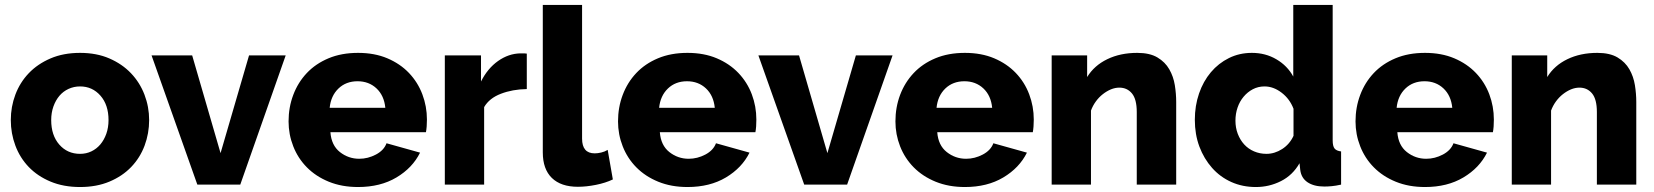

<svg xmlns="http://www.w3.org/2000/svg" viewBox="-20 -750 6718 780"><path d="M23.9 -262.2Q23.9 -316.4 42.5 -365.7Q61 -415 96.9 -452.6Q132.8 -490.2 185.3 -512.7Q237.8 -535.2 305.2 -535.2Q372.1 -535.2 424.1 -512.7Q476.1 -490.2 512 -452.6Q547.9 -415 566.9 -365.5Q585.9 -315.9 585.9 -262.2Q585.9 -208 567.4 -158.4Q548.8 -108.9 512.9 -71.5Q477.1 -34.2 424.6 -12.2Q372.1 9.8 305.2 9.8Q238.3 9.8 185.5 -12.2Q132.8 -34.2 96.9 -71.5Q61 -108.9 42.5 -158.4Q23.9 -208 23.9 -262.2ZM188 -262.2Q188 -200.2 220.9 -162.6Q253.9 -125 305.2 -125Q330.1 -125 351.1 -135Q372.1 -145 387.5 -163.1Q402.8 -181.2 411.9 -206.5Q420.9 -231.9 420.9 -262.2Q420.9 -324.2 387.9 -361.6Q355 -398.9 305.2 -398.9Q280.3 -398.9 258.5 -388.9Q236.8 -378.9 221.4 -360.8Q206.1 -342.8 197 -317.4Q188 -292 188 -262.2Z M595.7 -524.9H760.7L876 -127.9L991.7 -524.9H1140.6L956.1 0H781.7Z M1152.3 -256.8Q1152.3 -314 1171.4 -364.5Q1190.4 -415 1226.3 -453.1Q1262.2 -491.2 1314.7 -513.2Q1367.2 -535.2 1434.6 -535.2Q1501.5 -535.2 1553.5 -513.2Q1605.5 -491.2 1641.4 -453.6Q1677.2 -416 1695.8 -366.9Q1714.4 -317.9 1714.4 -264.2Q1714.4 -250 1713.4 -236.6Q1712.4 -223.1 1710.4 -212.9H1322.3Q1326.2 -159.7 1360.8 -132.3Q1395.5 -105 1439.5 -105Q1474.6 -105 1507.1 -122.1Q1539.6 -139.2 1550.3 -168L1686.5 -129.9Q1655.8 -67.9 1590.6 -29.1Q1525.4 9.8 1434.6 9.8Q1368.7 9.8 1315.9 -11.7Q1263.2 -33.2 1226.8 -70.1Q1190.4 -106.9 1171.4 -155.5Q1152.3 -204.1 1152.3 -256.8ZM1319.3 -312H1545.4Q1540.5 -361.8 1509.5 -390.9Q1478.5 -419.9 1432.6 -419.9Q1385.7 -419.9 1355 -390.4Q1324.2 -360.8 1319.3 -312Z M1787.1 0V-524.9H1934.1V-418.9Q1960.9 -472.2 2003.4 -502.2Q2045.9 -532.2 2093.8 -533.2Q2105 -533.2 2109.9 -533.2Q2114.7 -533.2 2120.1 -532.2V-388.2Q2062 -387.2 2014.9 -369.1Q1967.8 -351.1 1946.8 -314.9V0Z M2185.1 -130.9V-730H2344.7V-187Q2344.7 -127 2396 -127Q2408.2 -127 2422.6 -130.4Q2437 -133.8 2448.7 -141.1L2469.7 -21Q2439.9 -6.8 2400.9 1Q2361.8 8.8 2327.6 8.8Q2258.8 8.8 2221.9 -27.1Q2185.1 -63 2185.1 -130.9Z M2490.7 -256.8Q2490.7 -314 2509.8 -364.5Q2528.8 -415 2564.7 -453.1Q2600.6 -491.2 2653.1 -513.2Q2705.6 -535.2 2772.9 -535.2Q2839.8 -535.2 2891.8 -513.2Q2943.8 -491.2 2979.7 -453.6Q3015.6 -416 3034.2 -366.9Q3052.7 -317.9 3052.7 -264.2Q3052.7 -250 3051.8 -236.6Q3050.8 -223.1 3048.8 -212.9H2660.6Q2664.6 -159.7 2699.2 -132.3Q2733.9 -105 2777.8 -105Q2813 -105 2845.5 -122.1Q2877.9 -139.2 2888.7 -168L3024.9 -129.9Q2994.1 -67.9 2929 -29.1Q2863.8 9.8 2772.9 9.8Q2707 9.8 2654.3 -11.7Q2601.6 -33.2 2565.2 -70.1Q2528.8 -106.9 2509.8 -155.5Q2490.7 -204.1 2490.7 -256.8ZM2657.7 -312H2883.8Q2878.9 -361.8 2847.9 -390.9Q2816.9 -419.9 2771 -419.9Q2724.1 -419.9 2693.4 -390.4Q2662.6 -360.8 2657.7 -312Z M3061 -524.9H3226.1L3341.3 -127.9L3457 -524.9H3606L3421.4 0H3247.1Z M3617.7 -256.8Q3617.7 -314 3636.7 -364.5Q3655.8 -415 3691.7 -453.1Q3727.5 -491.2 3780 -513.2Q3832.5 -535.2 3899.9 -535.2Q3966.8 -535.2 4018.8 -513.2Q4070.8 -491.2 4106.7 -453.6Q4142.6 -416 4161.1 -366.9Q4179.7 -317.9 4179.7 -264.2Q4179.7 -250 4178.7 -236.6Q4177.7 -223.1 4175.8 -212.9H3787.6Q3791.5 -159.7 3826.2 -132.3Q3860.8 -105 3904.8 -105Q3939.9 -105 3972.4 -122.1Q4004.9 -139.2 4015.6 -168L4151.9 -129.9Q4121.1 -67.9 4055.9 -29.1Q3990.7 9.8 3899.9 9.8Q3834 9.8 3781.2 -11.7Q3728.5 -33.2 3692.1 -70.1Q3655.8 -106.9 3636.7 -155.5Q3617.7 -204.1 3617.7 -256.8ZM3784.7 -312H4010.7Q4005.9 -361.8 3974.9 -390.9Q3943.8 -419.9 3897.9 -419.9Q3851.1 -419.9 3820.3 -390.4Q3789.6 -360.8 3784.7 -312Z M4252.4 0V-524.9H4396.5V-437Q4425.3 -483.9 4478.3 -509.5Q4531.2 -535.2 4600.1 -535.2Q4650.9 -535.2 4682.1 -516.6Q4713.4 -498 4730.2 -468.5Q4747.1 -439 4752.7 -404.1Q4758.3 -369.1 4758.3 -335.9V0H4598.1V-294.9Q4598.1 -346.7 4578.6 -370.4Q4559.1 -394 4527.3 -394Q4510.3 -394 4493.2 -387Q4476.1 -379.9 4460.2 -367.4Q4444.3 -355 4431.9 -337.9Q4419.4 -320.8 4412.1 -300.8V0Z M4834 -263.2Q4834 -320.3 4851.1 -370.1Q4868.2 -419.9 4899.2 -456.5Q4930.2 -493.2 4972.7 -514.2Q5015.1 -535.2 5065.9 -535.2Q5121.1 -535.2 5165.5 -509Q5210 -482.9 5233.9 -439V-730H5394V-180.2Q5394 -156.2 5401.6 -146.7Q5409.2 -137.2 5428.2 -134.8V0Q5406.2 4.9 5390.1 6.3Q5374 7.8 5359.9 7.8Q5317.9 7.8 5292 -9.5Q5266.1 -26.9 5262.2 -60.1L5259.3 -86.9Q5231.4 -38.1 5183.8 -14.2Q5136.2 9.8 5082 9.8Q5027.8 9.8 4982.4 -10.5Q4937 -30.8 4904.1 -67.9Q4871.1 -105 4852.5 -154.5Q4834 -204.1 4834 -263.2ZM4999 -259.8Q4999 -231 5008.5 -206.1Q5018.1 -181.2 5034.7 -163.1Q5051.3 -145 5074.7 -135Q5098.1 -125 5125 -125Q5158.2 -125 5188.7 -144.5Q5219.2 -164.1 5234.9 -198.2V-308.1Q5219.7 -348.1 5186.5 -373.5Q5153.3 -398.9 5117.2 -398.9Q5091.3 -398.9 5069.6 -387.5Q5047.9 -376 5032 -356.9Q5016.1 -337.9 5007.6 -313Q4999 -288.1 4999 -259.8Z M5486.8 -256.8Q5486.8 -314 5505.9 -364.5Q5524.9 -415 5560.8 -453.1Q5596.7 -491.2 5649.2 -513.2Q5701.7 -535.2 5769 -535.2Q5835.9 -535.2 5887.9 -513.2Q5939.9 -491.2 5975.8 -453.6Q6011.7 -416 6030.3 -366.9Q6048.8 -317.9 6048.8 -264.2Q6048.8 -250 6047.9 -236.6Q6046.9 -223.1 6044.9 -212.9H5656.7Q5660.6 -159.7 5695.3 -132.3Q5730 -105 5773.9 -105Q5809.1 -105 5841.6 -122.1Q5874 -139.2 5884.8 -168L6021 -129.9Q5990.2 -67.9 5925 -29.1Q5859.9 9.8 5769 9.8Q5703.1 9.8 5650.4 -11.7Q5597.7 -33.2 5561.3 -70.1Q5524.9 -106.9 5505.9 -155.5Q5486.8 -204.1 5486.8 -256.8ZM5653.8 -312H5879.9Q5875 -361.8 5844 -390.9Q5813 -419.9 5767.1 -419.9Q5720.2 -419.9 5689.5 -390.4Q5658.7 -360.8 5653.8 -312Z M6121.6 0V-524.9H6265.6V-437Q6294.4 -483.9 6347.4 -509.5Q6400.4 -535.2 6469.2 -535.2Q6520 -535.2 6551.3 -516.6Q6582.5 -498 6599.4 -468.5Q6616.2 -439 6621.8 -404.1Q6627.4 -369.1 6627.4 -335.9V0H6467.3V-294.9Q6467.3 -346.7 6447.8 -370.4Q6428.2 -394 6396.5 -394Q6379.4 -394 6362.3 -387Q6345.2 -379.9 6329.3 -367.4Q6313.5 -355 6301 -337.9Q6288.6 -320.8 6281.2 -300.8V0Z"/></svg>

Font: Raleway ExtraBold
Style: Regular
Weight: 800
Designer: Matt McInerney, Pablo Impallari, Rodrigo Fuenzalida
Foundry: Matt McInerney, Pablo Impallari, Rodrigo Fuenzalida
Version: Version 3.000g; ttfautohint (v1.5) -l 8 -r 28 -G 28 -x 14 -D